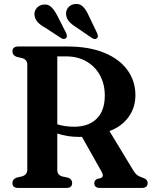

<svg xmlns="http://www.w3.org/2000/svg" viewBox="-20 -930 756 950"><path d="M650 -459Q650 -397.5 615.8 -350.5Q581.5 -303.5 521.5 -281.5L640 -86Q649.5 -70.5 659.5 -63.2Q669.5 -56 685.5 -51Q710.5 -43 710.5 -24.5Q710.5 0 681 0H475Q446.5 0 446.5 -24.5Q446.5 -37 460.5 -44.5L477.5 -48.5Q496.5 -55.5 483.5 -79L385.5 -253Q379.5 -252.5 373.5 -252.5Q312 -252.5 263.5 -269.5V-90.5Q263.5 -76 269.5 -68.5Q275.5 -61 288 -57L318 -50.5Q337 -42 337 -24.5Q337 0 308 0H70.5Q41.5 0 41.5 -24.5Q41.5 -43 61.5 -51L89.5 -57.5Q115 -65.5 115 -90.5V-611Q115 -634.5 89.5 -642.5L61.5 -649Q41.5 -657 41.5 -675.5Q41.5 -700 70.5 -700H312Q420 -700 495.5 -669Q571 -638 610.5 -583.5Q650 -529 650 -459ZM263.5 -651V-315Q283 -308.5 304.2 -305.8Q325.5 -303 347 -303Q418 -303 458.2 -342.5Q498.5 -382 498.5 -457.5Q498.5 -513.5 474.8 -557.2Q451 -601 407.8 -626Q364.5 -651 307 -651ZM420 -850.5 460.5 -766Q463.5 -758.5 464.2 -752.2Q465 -746 460 -741Q450 -732 435 -742L358 -794.5Q335.5 -808.5 322.2 -823Q309 -837.5 307 -858Q305 -877 317.2 -892.5Q329.5 -908 351 -910Q375.5 -913 391.5 -896.2Q407.5 -879.5 420 -850.5ZM264.5 -850.5 307 -767Q310 -759.5 311 -753.2Q312 -747 307.5 -742Q298 -732.5 282.5 -741.5L204.5 -792.5Q181.5 -805 167.8 -819Q154 -833 151 -853Q148 -872.5 160 -888.2Q172 -904 193 -907Q217 -911 233.8 -895Q250.5 -879 264.5 -850.5Z"/></svg>

Font: Fraunces 72pt Soft SemiBold
Style: Regular
Weight: 600
Version: Version 1.000;[b76b70a41]